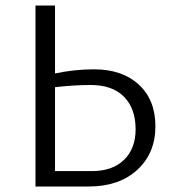

<svg xmlns="http://www.w3.org/2000/svg" viewBox="-20 -678 635 698"><path d="M322 -426Q424 -426 484.5 -370.5Q545 -315 545 -219Q545 -121 479 -60.5Q413 0 303 0H109V-658H180V-411Q251 -426 322 -426ZM314 -56Q389 -56 431 -97Q473 -138 473 -208Q473 -283 431 -326Q389 -369 310 -369Q249 -369 180 -361V-56Z"/></svg>

Font: EauTestSC
Style: Regular
Weight: 400
Designer: Christian Thalmann (Catharsis Fonts)
Version: Version 0.001;PS 000.001;hotconv 1.0.88;makeotf.lib2.5.64775